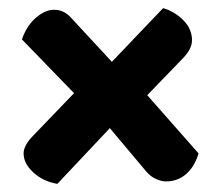

<svg xmlns="http://www.w3.org/2000/svg" viewBox="-20 -520 542 472"><path d="M342 -286 468 -143Q459 -111 438 -92.5Q417 -74 388 -74Q377 -74 363.5 -80Q350 -86 339 -99L250 -205L121 -68Q86 -74 62 -96Q38 -118 38 -143Q38 -163 63 -188L162 -291L34 -423Q38 -436 46 -449.5Q54 -463 64.5 -473Q75 -483 87.5 -489.5Q100 -496 113 -496Q138 -496 156 -475L255 -368L381 -500Q409 -492 430.5 -470.5Q452 -449 452 -421Q452 -399 428 -375Z"/></svg>

Font: Baloo Thambi 2
Style: Bold
Weight: 700
Designer: Aadarsh Rajan and Ek Type
Foundry: Ek Type
Version: Version 1.640;hotconv 1.0.111;makeotfexe 2.5.65597; ttfautoh